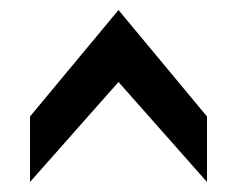

<svg xmlns="http://www.w3.org/2000/svg" viewBox="-20 -779 474 384"><path d="M40 -546 217 -759 394 -546V-415L217 -615L40 -415Z"/></svg>

Font: Cabin Condensed SemiBold
Style: Regular
Weight: 600
Width: 3
Designer: Pablo Impallari
Foundry: Pablo Impallari. http://www.impallari.com Igino Marini. http://www.ikern.com
Version: Version 2.001